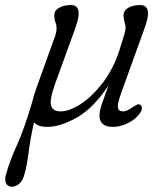

<svg xmlns="http://www.w3.org/2000/svg" viewBox="-61 -482 647 743"><path d="M149.5 -335Q153 -343 155.5 -352.8Q158 -362.5 158 -375Q158 -384 153.5 -396.2Q149 -408.5 149 -422.5Q149 -441 167.5 -451.8Q186 -462.5 214 -462.5Q238 -462.5 242.5 -440.2Q247 -418 229 -369L150 -151.5Q130.5 -95.5 136.8 -73.2Q143 -51 174 -51Q207.5 -51 251.8 -79.8Q296 -108.5 336.8 -161.8Q377.5 -215 401 -287Q415.5 -333 420.2 -349Q425 -365 425 -375Q425 -384 421 -396.2Q417 -408.5 417 -422.5Q417 -441 435.2 -451.8Q453.5 -462.5 481.5 -462.5Q506 -462.5 510.8 -440.2Q515.5 -418 497 -369L409 -125Q393.5 -82.5 395.2 -66.8Q397 -51 415 -51Q430.5 -51 453.5 -68Q462 -73.5 468.5 -76.8Q475 -80 481 -77Q487.5 -73.5 488 -64.8Q488.5 -56 482 -46Q466 -21.5 435.5 -6.2Q405 9 376 9Q324 9 324 -35Q324 -52.5 332.5 -77.8Q341 -103 359 -151.5Q300.5 -63 236.2 -27Q172 9 122 9Q85.5 9 70.5 -9Q55 62 49.5 109.2Q44 156.5 32 198Q26.5 217.5 13.2 229Q0 240.5 -14.5 240.5Q-31 240.5 -37.5 227.5Q-44 214.5 -37.5 192Q-24.5 144 4.5 79.8Q33.5 15.5 63.5 -87Q69 -111.5 81 -144.5Z"/></svg>

Font: Fraunces 9pt S100 Light
Style: Italic
Weight: 300
Italic angle: -16°
Version: Version 1.000; ttfautohint (v1.8.3)